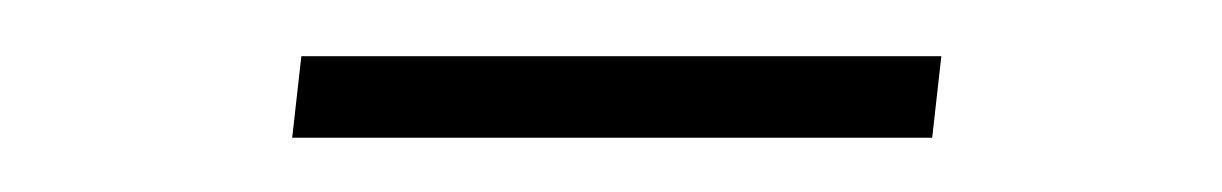

<svg xmlns="http://www.w3.org/2000/svg" viewBox="-20 -536 439 69"><path d="M85 -486.5H315L318.3 -515.8H88.3Z"/></svg>

Font: Josefin Slab Thin
Style: Italic
Weight: 100
Italic angle: -12°
Designer: Santiago Orozco
Foundry: Typemade
Version: Version 2.000